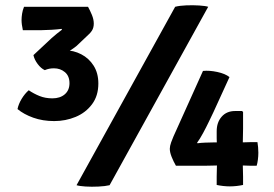

<svg xmlns="http://www.w3.org/2000/svg" viewBox="-20 -709 1050 735"><path d="M246 -390.5Q246 -418 228.5 -432.8Q211 -447.5 186.5 -447.5Q177 -447.5 168.2 -445.8Q159.5 -444 151.5 -440.5Q137 -447 124.2 -464Q111.5 -481 108 -498Q139.5 -506.5 170.2 -511.5Q201 -516.5 228 -516.5Q261.5 -516.5 291 -501.2Q320.5 -486 338.5 -457.5Q356.5 -429 356.5 -389.5Q356.5 -342 332.2 -309.8Q308 -277.5 269.5 -261.5Q231 -245.5 187.5 -245.5Q143.5 -245.5 107.2 -258.5Q71 -271.5 47 -291.5Q51 -311 63 -330.8Q75 -350.5 90 -363.5Q109 -350.5 131.2 -341.5Q153.5 -332.5 180.5 -332.5Q210 -332.5 228 -348Q246 -363.5 246 -390.5ZM273.5 -533.5Q257.5 -520 227.8 -503.2Q198 -486.5 166.5 -477L108 -498L177.5 -563Q186.5 -571 197.5 -580Q208.5 -589 217.5 -595.5L215.5 -598.5Q202 -596.5 177.8 -595Q153.5 -593.5 139.5 -593.5H67.5Q65 -604.5 63.8 -614.2Q62.5 -624 62.5 -632Q62.5 -643 64.5 -656.2Q66.5 -669.5 72 -683H317Q324.5 -669.5 331.8 -652Q339 -634.5 339 -619Q339 -603 332.2 -592.2Q325.5 -581.5 312.5 -570.5ZM650.5 -683Q667.5 -687.5 693.2 -688.5Q719 -689.5 742.8 -688Q766.5 -686.5 777 -683L399.5 0Q382.5 4 356.8 5.2Q331 6.5 307.5 5Q284 3.5 273 0ZM653.5 -74.5Q644.5 -90 637.2 -108Q630 -126 630 -139.5Q630 -149.5 635.2 -164.2Q640.5 -179 644 -186.5L757 -437.5Q781.5 -440 811.8 -433.5Q842 -427 858.5 -414L797 -279.5Q790.5 -266 780 -244Q769.5 -222 757.5 -199.8Q745.5 -177.5 734.5 -162.5L736 -160.5Q749.5 -162.5 766 -163Q782.5 -163.5 796.8 -163.8Q811 -164 817 -164H910Q917.5 -164 926.2 -164.5Q935 -165 943.5 -165H965.5Q967 -156.5 968 -145.8Q969 -135 969 -124.5Q969 -111 967.2 -97.5Q965.5 -84 962.5 -74.5H940.5Q934 -74.5 924.8 -75Q915.5 -75.5 909.5 -75.5H810.5Q802 -75.5 788.5 -75Q775 -74.5 763.5 -74.5ZM809.5 -33Q809.5 -45 810 -55.2Q810.5 -65.5 810.5 -75.5V-147.5Q810.5 -153.5 810 -163.5Q809.5 -173.5 809.5 -180V-206.5Q809.5 -240.5 828.5 -262.2Q847.5 -284 880 -284H906.5L910.5 -280.5V-216.5Q910.5 -203.5 910 -189.8Q909.5 -176 909.5 -164V-75.5Q909.5 -65.5 910 -55.2Q910.5 -45 910.5 -33V-1Q899 1.5 885.8 3Q872.5 4.5 860 4.5Q847.5 4.5 834.2 3Q821 1.5 809.5 -1Z"/></svg>

Font: Signika Light SemiBold
Style: Regular
Weight: 600
Version: Version 2.003;gftools[0.9.32]